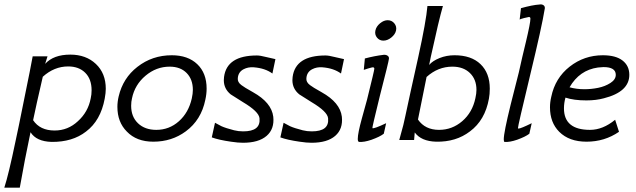

<svg xmlns="http://www.w3.org/2000/svg" viewBox="-48 -651 2959 893"><path d="M439 -192Q420 -90 352 -39Q289 10 192 9Q121 7 94 -36L86 3Q71 72 44 222H-28Q-8 161 25 2L40 -69Q74 -235 90 -316Q102 -375 104 -389H173L162 -354Q201 -397 279 -397Q352 -397 398 -353.5Q444 -310 444 -238Q444 -219 439 -192ZM374 -194Q378 -211 378 -231Q378 -283 348.5 -312.5Q319 -342 269 -342Q204 -342 151 -294Q119 -156 106 -92Q138 -44 206 -44Q268 -44 314 -87Q362 -130 374 -194Z M907 -187Q888 -93 816 -40Q751 8 665 8Q587 8 542 -39Q498 -83 498 -154Q498 -178 504 -203Q524 -288 591 -340Q660 -394 751 -394Q826 -394 869.5 -352.5Q913 -311 913 -239Q913 -214 907 -187ZM844 -193Q849 -216 849 -233Q849 -282 820 -311.5Q791 -341 741 -341Q679 -341 629 -299Q579 -257 566 -194Q562 -178 562 -159Q562 -108 594 -77.5Q626 -47 679 -47Q739 -47 784 -87Q829 -127 844 -193Z M1026 8Q970 0 937 -12L952 -80Q975 -67 982 -64Q1002 -55 1041 -45Q1061 -40 1083 -40Q1124 -40 1143 -55Q1162 -70 1159 -101Q1156 -132 1082 -176Q1030 -209 1025 -212Q993 -238 993 -278Q993 -288 994 -293Q1007 -393 1147 -393Q1162 -393 1189 -386Q1219 -379 1233 -376Q1233 -374 1228 -352Q1223 -330 1219 -309Q1185 -334 1132 -338Q1106 -340 1085 -329Q1060 -316 1058 -287Q1056 -269 1075 -255Q1086 -246 1129 -222Q1215 -174 1223 -108Q1229 -51 1192 -19Q1155 13 1082 13Q1059 13 1026 8Z M1345 8Q1289 0 1256 -12L1271 -80Q1294 -67 1301 -64Q1321 -55 1360 -45Q1380 -40 1402 -40Q1443 -40 1462 -55Q1481 -70 1478 -101Q1475 -132 1401 -176Q1349 -209 1344 -212Q1312 -238 1312 -278Q1312 -288 1313 -293Q1326 -393 1466 -393Q1481 -393 1508 -386Q1538 -379 1552 -376Q1552 -374 1547 -352Q1542 -330 1538 -309Q1504 -334 1451 -338Q1425 -340 1404 -329Q1379 -316 1377 -287Q1375 -269 1394 -255Q1405 -246 1448 -222Q1534 -174 1542 -108Q1548 -51 1511 -19Q1474 13 1401 13Q1378 13 1345 8Z M1794 -509Q1790 -491 1772 -476.5Q1754 -462 1735 -462Q1717 -462 1705.5 -476Q1694 -490 1698 -509Q1702 -528 1719.5 -542.5Q1737 -557 1755 -557Q1774 -557 1786 -542.5Q1798 -528 1794 -509ZM1761 -378Q1760 -365 1719 -206Q1682 -56 1684 -55Q1691 -51 1748 -78L1737 -29Q1719 -15 1680 -1Q1645 11 1622 9Q1616 8 1616 -5Q1616 -31 1635 -100L1659 -187Q1693 -324 1693 -331Q1693 -338 1686 -338Q1683 -338 1664 -332.5Q1645 -327 1644 -326L1649 -379Q1694 -391 1736 -396Q1747 -397 1754.5 -392Q1762 -387 1761 -378Z M2226 -192Q2208 -92 2138 -40Q2073 10 1980 8Q1911 6 1881 -35L1878 0H1809Q1822 -47 1828 -70Q1830 -77 1837.5 -112.5Q1845 -148 1862 -226Q1879 -304 1897 -384Q1934 -552 1940 -623H2012Q1993 -558 1956 -388L1948 -349Q1964 -368 1996.5 -381Q2029 -394 2066 -394Q2144 -394 2187 -352.5Q2230 -311 2230 -239Q2230 -213 2226 -192ZM2163 -194Q2168 -216 2168 -233Q2168 -282 2137.5 -311.5Q2107 -341 2056 -341Q1989 -341 1936 -293Q1928 -255 1896 -95Q1929 -47 1994 -47Q2055 -47 2102 -87.5Q2149 -128 2163 -194Z M2486 -612Q2472 -526 2419 -307Q2360 -62 2361 -55Q2361 -53 2364 -53Q2374 -53 2425 -78L2414 -29Q2396 -15 2357 -1Q2322 11 2299 9Q2295 9 2295 -3Q2295 -34 2327 -164Q2334 -189 2346 -239Q2358 -289 2365 -314Q2370 -338 2381 -385Q2392 -432 2398 -456Q2419 -544 2419 -564Q2419 -572 2412 -572Q2409 -572 2389.5 -567Q2370 -562 2369 -560L2375 -613Q2429 -628 2461 -630Q2472 -632 2479.5 -627Q2487 -622 2486 -612Z M2879 -303Q2879 -224 2761 -194Q2725 -184 2679 -184Q2621 -184 2582 -197Q2575 -172 2575 -147Q2575 -47 2696 -47Q2756 -47 2813 -94L2831 -38Q2764 8 2680 8Q2599 8 2553 -38Q2510 -81 2510 -152Q2510 -176 2516 -201Q2534 -288 2601.5 -341Q2669 -394 2756 -394Q2816 -394 2847.5 -369.5Q2879 -345 2879 -303ZM2759 -339Q2751 -339 2733 -337Q2647 -325 2601 -245Q2633 -236 2670 -236Q2702 -236 2734 -242.5Q2766 -249 2791 -265Q2816 -281 2816 -303Q2816 -339 2759 -339Z"/></svg>

Font: GFS Neohellenic Rg
Style: Italic
Weight: 400
Italic angle: -12°
Designer: Takis Katsoulidis and George D. Matthiopoulos
Foundry: Takis Katsoulidis and George D. Matthiopoulos
Version: Version 1.0